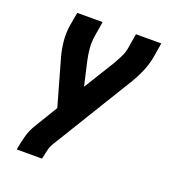

<svg xmlns="http://www.w3.org/2000/svg" viewBox="-133 -636 866 947"><g transform="rotate(20 300.0 -162.5)"><path d="M61 205 62 198Q68 163 78 128Q88 93 108 62L179 -55L110 -299Q100 -336 96 -376Q92 -416 98 -457L111 -530H244L232 -457Q226 -423 228.5 -390Q231 -357 238 -326L267 -199L364 -356Q378 -380 390.5 -405Q403 -430 407 -457L419 -530H552L540 -457Q533 -416 516 -376Q499 -336 476 -299L220 119Q209 137 204 157.5Q199 178 195 198L194 205Z"/></g></svg>

Font: Iosevka Curly XBdExObl
Style: Regular
Weight: 800
Width: 7
Italic angle: -9°
Monospace: yes
Designer: Belleve Invis
Foundry: Belleve Invis
Version: Version 11.1.0; ttfautohint (v1.8.3)